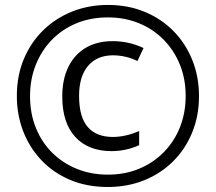

<svg xmlns="http://www.w3.org/2000/svg" viewBox="-20 -744 870 774"><path d="M414.6 9.8Q330.1 9.8 262.2 -19Q194.3 -47.9 146.5 -98.6Q98.6 -149.4 73.2 -215.6Q47.9 -281.7 47.9 -356.9Q47.9 -439 76.2 -506.3Q104.5 -573.7 154.8 -622.6Q205.1 -671.4 271.7 -697.8Q338.4 -724.1 415 -724.1Q496.6 -724.1 564 -696Q631.3 -668 680.2 -617.9Q729 -567.9 755.6 -501Q782.2 -434.1 782.2 -356.9Q782.2 -277.3 754.9 -210.2Q727.5 -143.1 678 -93.8Q628.4 -44.4 561.3 -17.3Q494.1 9.8 414.6 9.8ZM430.2 -134.8Q335.9 -134.8 283.4 -191.9Q231 -249 231 -355Q231 -423.8 255.4 -473.9Q279.8 -523.9 325.2 -551Q370.6 -578.1 434.1 -578.1Q466.3 -578.1 497.6 -571.3Q528.8 -564.5 558.6 -550.3L534.2 -498Q508.8 -510.3 484.1 -515.6Q459.5 -521 435.5 -521Q371.1 -521 335 -478.5Q298.8 -436 298.8 -357.9Q298.8 -272.5 333.5 -232.2Q368.2 -191.9 435.1 -191.9Q459.5 -191.9 486.3 -197.8Q513.2 -203.6 541 -215.8V-158.7Q515.1 -147 487.1 -140.9Q459 -134.8 430.2 -134.8ZM414.6 -40Q484.9 -40 542.5 -64.5Q600.1 -88.9 641.8 -132.1Q683.6 -175.3 706.1 -232.9Q728.5 -290.5 728.5 -356.9Q728.5 -425.8 705.1 -483.6Q681.6 -541.5 639.4 -584.2Q597.2 -627 540 -650.4Q482.9 -673.8 415 -673.8Q344.7 -673.8 287.1 -649.7Q229.5 -625.5 188 -582.3Q146.5 -539.1 123.8 -481.4Q101.1 -423.8 101.1 -356.9Q101.1 -286.1 124.8 -228Q148.4 -169.9 190.9 -127.9Q233.4 -85.9 290.5 -63Q347.7 -40 414.6 -40Z"/></svg>

Font: Open Sans Condensed
Style: Regular
Weight: 400
Width: 3
Designer: Monotype Design Team
Foundry: Monotype Imaging Inc.
Version: Version 3.000